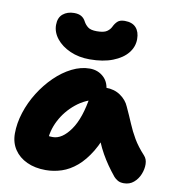

<svg xmlns="http://www.w3.org/2000/svg" viewBox="-87 -868 879 956"><g transform="rotate(10 352.0 -390.0)"><path d="M207 10Q153 10 112 -9Q71 -28 48 -62.5Q25 -97 25 -143Q25 -195 42.5 -249.5Q60 -304 91 -353.5Q122 -403 162 -442Q202 -481 247 -503.5Q292 -526 337 -526Q379 -526 408 -498.5Q437 -471 437 -420Q437 -403 427.5 -393.5Q418 -384 405 -381Q343 -370 295 -331Q247 -292 219.5 -238.5Q192 -185 192 -127Q192 -113 194 -101.5Q196 -90 201 -73L127 -187Q152 -170 171 -164Q190 -158 214 -158Q261 -158 303 -217.5Q345 -277 362 -392Q366 -418 386.5 -432Q407 -446 432 -446Q475 -446 506 -424.5Q537 -403 550 -372Q570 -329 585.5 -292Q601 -255 621.5 -220Q642 -185 677 -147Q692 -131 692.5 -105.5Q693 -80 682.5 -54Q672 -28 651.5 -10.5Q631 7 602 7Q583 7 571 0Q559 -7 551 -16Q529 -43 512 -67.5Q495 -92 480 -118.5Q465 -145 451.5 -177Q438 -209 423 -249L483 -255Q461 -179 430 -128Q399 -77 363 -46.5Q327 -16 287.5 -3Q248 10 207 10ZM327 -571Q272 -571 228 -590.5Q184 -610 158.5 -642Q133 -674 133 -711Q133 -748 155.5 -766.5Q178 -785 212 -785Q235 -785 249 -776.5Q263 -768 271 -752Q279 -737 293 -726Q307 -715 338 -715Q373 -715 388.5 -725.5Q404 -736 411 -751Q419 -768 431 -779Q443 -790 467 -790Q505 -790 524 -769Q543 -748 543 -711Q543 -672 517.5 -640.5Q492 -609 443.5 -590Q395 -571 327 -571Z"/></g></svg>

Font: Shantell Sans ExtraBold
Style: Regular
Weight: 800
Designer: Stephen Nixon, Anya Danilova, Shantell Martin
Foundry: Arrow Type
Version: Version 1.011;[c5ecc13dd]